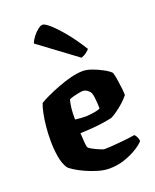

<svg xmlns="http://www.w3.org/2000/svg" viewBox="-145 -868 771 952"><g transform="rotate(-20 240.5 -392.0)"><path d="M265 0Q238 0 206 -9.5Q174 -19 144.5 -32.5Q115 -46 94 -59.5Q73 -73 68 -80Q51 -106 44.5 -146.5Q38 -187 38 -230Q38 -267 41.5 -303.5Q45 -340 51.5 -371Q58 -402 65 -419Q79 -428 107.5 -441.5Q136 -455 171 -468.5Q206 -482 241.5 -491Q277 -500 306 -500Q327 -500 354.5 -490Q382 -480 407.5 -466Q433 -452 444 -440Q449 -425 453 -400Q457 -375 459.5 -351.5Q462 -328 462 -317Q448 -299 429.5 -282.5Q411 -266 392.5 -253Q374 -240 360 -233Q333 -227 304 -223Q275 -219 246 -217Q217 -215 190 -214Q192 -180 193.5 -160.5Q195 -141 199 -136Q202 -132 212 -126Q222 -120 235 -114Q248 -108 259.5 -103.5Q271 -99 277 -99Q292 -99 312 -100.5Q332 -102 354.5 -104Q377 -106 398.5 -108.5Q420 -111 438 -114Q443 -109 448 -100Q453 -91 455 -77Q444 -63 415.5 -45Q387 -27 348.5 -13.5Q310 0 265 0ZM247 -283Q260 -284 273 -285.5Q286 -287 298.5 -289.5Q311 -292 321 -297Q321 -308 320 -324Q319 -340 317 -356.5Q315 -373 310 -384Q304 -392 297 -397.5Q290 -403 283.5 -405Q277 -407 273 -407Q266 -407 251.5 -404.5Q237 -402 222.5 -398Q208 -394 199 -390Q195 -377 192 -358Q189 -339 188.5 -320.5Q188 -302 188 -287Q203 -285 218 -284Q233 -283 247 -283ZM323 -564 125 -711Q132 -729 145 -745.5Q158 -762 172.5 -773Q187 -784 197 -784Q209 -784 235.5 -760.5Q262 -737 297 -694.5Q332 -652 368 -594Q363 -588 351 -578.5Q339 -569 323 -564Z"/></g></svg>

Font: Texturina 12pt ExtraBold
Style: Regular
Weight: 800
Designer: Guillermo Torres Carreño
Foundry: Omnibus-Type
Version: Version 1.002